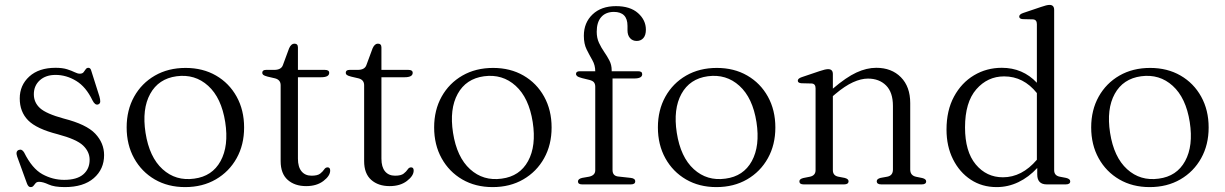

<svg xmlns="http://www.w3.org/2000/svg" viewBox="-20 -752 4996 783"><path d="M206.5 -446.5Q166.5 -446.5 142.2 -424.5Q118 -402.5 118 -367.5Q118 -334 143.2 -311Q168.5 -288 240 -268.5Q332.5 -245 368.5 -206.8Q404.5 -168.5 404.5 -119.5Q404.5 -62 362.5 -25.5Q320.5 11 244 11Q201 11 178 0.2Q155 -10.5 139.5 -10.5Q130 -10.5 125.2 -5Q120.5 0.5 116.5 5.8Q112.5 11 104.5 11Q95.5 11 90 -3.5L50 -113.5Q42.5 -135 56.5 -140.5Q69.5 -145.5 78.5 -130Q111 -64.5 153 -41.5Q195 -18.5 241.5 -18.5Q293.5 -18.5 319.5 -40.8Q345.5 -63 345.5 -100.5Q345.5 -133 319 -158.5Q292.5 -184 215.5 -204.5Q129 -226.5 94.8 -261.2Q60.5 -296 60.5 -350.5Q60.5 -404.5 99.5 -440Q138.5 -475.5 206.5 -475.5Q235 -475.5 253.8 -469.5Q272.5 -463.5 284.5 -457.5Q296.5 -451.5 305.5 -451.5Q316 -451.5 320.8 -457.5Q325.5 -463.5 329.5 -469.5Q333.5 -475.5 340.5 -475.5Q349.5 -475.5 352.5 -462.5L385.5 -358.5Q389 -346.5 388.8 -337.8Q388.5 -329 380 -326Q367.5 -322 357 -343Q330.5 -398 290.5 -422.2Q250.5 -446.5 206.5 -446.5Z M737 -475Q807 -475 860.8 -444Q914.5 -413 945 -358Q975.5 -303 975.5 -232Q975.5 -161.5 945 -106.8Q914.5 -52 860.2 -20.5Q806 11 735 11Q665 11 611.2 -20.2Q557.5 -51.5 527 -106.5Q496.5 -161.5 496.5 -232.5Q496.5 -303 527 -357.8Q557.5 -412.5 611.8 -443.8Q666 -475 737 -475ZM772 -23.5Q845.5 -33 879.5 -95Q913.5 -157 898.5 -254Q883 -353 829 -402Q775 -451 700 -441Q626.5 -431 592.5 -369.2Q558.5 -307.5 573.5 -210.5Q589 -111 643 -62Q697 -13 772 -23.5Z M1101.5 -432.5 1071.5 -439.5Q1058 -443 1053.8 -446.5Q1049.5 -450 1049.5 -455Q1049.5 -467 1065 -467H1098Q1126.5 -467 1133.5 -486L1159 -555Q1167.5 -574 1180.5 -574Q1195 -574 1195 -558.5V-467H1305Q1322.5 -467 1322.5 -455Q1322.5 -437 1289.5 -437H1195V-105Q1195 -71 1209.8 -53.2Q1224.5 -35.5 1250.5 -35.5Q1275 -35.5 1285.8 -44Q1296.5 -52.5 1302 -61Q1307.5 -69.5 1316 -69.5Q1326.5 -69.5 1326.5 -56.5Q1326.5 -35 1299 -14Q1271.5 7 1228.5 7Q1182 7 1153.2 -18.5Q1124.5 -44 1124.5 -95V-404.5Q1124.5 -426.5 1101.5 -432.5Z M1442 -432.5 1412 -439.5Q1398.5 -443 1394.2 -446.5Q1390 -450 1390 -455Q1390 -467 1405.5 -467H1438.5Q1467 -467 1474 -486L1499.5 -555Q1508 -574 1521 -574Q1535.5 -574 1535.5 -558.5V-467H1645.5Q1663 -467 1663 -455Q1663 -437 1630 -437H1535.5V-105Q1535.5 -71 1550.2 -53.2Q1565 -35.5 1591 -35.5Q1615.5 -35.5 1626.2 -44Q1637 -52.5 1642.5 -61Q1648 -69.5 1656.5 -69.5Q1667 -69.5 1667 -56.5Q1667 -35 1639.5 -14Q1612 7 1569 7Q1522.5 7 1493.8 -18.5Q1465 -44 1465 -95V-404.5Q1465 -426.5 1442 -432.5Z M1991 -475Q2061 -475 2114.8 -444Q2168.5 -413 2199 -358Q2229.5 -303 2229.5 -232Q2229.5 -161.5 2199 -106.8Q2168.5 -52 2114.2 -20.5Q2060 11 1989 11Q1919 11 1865.2 -20.2Q1811.5 -51.5 1781 -106.5Q1750.5 -161.5 1750.5 -232.5Q1750.5 -303 1781 -357.8Q1811.5 -412.5 1865.8 -443.8Q1920 -475 1991 -475ZM2026 -23.5Q2099.5 -33 2133.5 -95Q2167.5 -157 2152.5 -254Q2137 -353 2083 -402Q2029 -451 1954 -441Q1880.5 -431 1846.5 -369.2Q1812.5 -307.5 1827.5 -210.5Q1843 -111 1897 -62Q1951 -13 2026 -23.5Z M2478 -58.5Q2478 -34 2502.5 -32L2552.5 -26.5Q2570.5 -24.5 2570.5 -12.5Q2570.5 0 2552.5 0H2354Q2337 0 2337 -12Q2337 -22.5 2354 -26.5L2382.5 -31.5Q2407.5 -37 2407.5 -57.5V-398.5Q2407.5 -409 2402.5 -415.8Q2397.5 -422.5 2384 -426L2353.5 -433.5Q2338.5 -437.5 2333.8 -441.5Q2329 -445.5 2329 -450.5Q2329 -461.5 2345 -461.5H2407.5Q2407.5 -486 2395.8 -506.5Q2384 -527 2372.5 -550Q2361 -573 2361 -606Q2361 -659.5 2396.5 -693.2Q2432 -727 2492 -727Q2550 -727 2582 -698.5Q2614 -670 2614 -631Q2614 -608.5 2603.8 -596.8Q2593.5 -585 2576.5 -585Q2559.5 -585 2549.2 -596.8Q2539 -608.5 2539 -628.5V-646.5Q2539 -703.5 2483 -703.5Q2449.5 -703 2431.5 -682Q2413.5 -661 2413.5 -622.5Q2413.5 -597 2422.8 -577.2Q2432 -557.5 2444 -540.2Q2456 -523 2465.2 -505.2Q2474.5 -487.5 2474.5 -465.5V-461.5H2582Q2599 -461.5 2599 -449.5Q2599 -432 2566.5 -432H2478Z M2903.5 -475Q2973.5 -475 3027.2 -444Q3081 -413 3111.5 -358Q3142 -303 3142 -232Q3142 -161.5 3111.5 -106.8Q3081 -52 3026.8 -20.5Q2972.5 11 2901.5 11Q2831.5 11 2777.8 -20.2Q2724 -51.5 2693.5 -106.5Q2663 -161.5 2663 -232.5Q2663 -303 2693.5 -357.8Q2724 -412.5 2778.2 -443.8Q2832.5 -475 2903.5 -475ZM2938.5 -23.5Q3012 -33 3046 -95Q3080 -157 3065 -254Q3049.5 -353 2995.5 -402Q2941.5 -451 2866.5 -441Q2793 -431 2759 -369.2Q2725 -307.5 2740 -210.5Q2755.5 -111 2809.5 -62Q2863.5 -13 2938.5 -23.5Z M3376.5 -450V-390.5Q3431 -437 3472.5 -456.2Q3514 -475.5 3553.5 -475.5Q3616 -475.5 3654 -437Q3692 -398.5 3692 -331.5V-60.5Q3692 -36 3716.5 -31L3741 -26Q3757 -22 3757 -12.5Q3757 0 3739 0H3574Q3555.5 0 3555.5 -13Q3555.5 -22.5 3571 -26.5L3598.5 -31.5Q3621.5 -36 3621.5 -60.5V-320Q3621.5 -375.5 3593.5 -403.5Q3565.5 -431.5 3519.5 -431.5Q3491.5 -431.5 3458.5 -416.5Q3425.5 -401.5 3386.5 -368.5L3376.5 -360V-58Q3376.5 -36 3398.5 -31.5L3424.5 -26.5Q3440.5 -22.5 3440.5 -13Q3440.5 0 3422 0H3257.5Q3240 0 3240 -12.5Q3240 -22 3256 -26L3283.5 -31.5Q3306 -36.5 3306 -58V-392Q3306 -410.5 3290 -411.5L3248.5 -412.5Q3233.5 -413.5 3233.5 -423Q3233.5 -432 3250 -437.5L3322.5 -462Q3346 -470 3357 -470Q3376.5 -470 3376.5 -450Z M3840 -223.5Q3840 -301.5 3870.5 -358Q3901 -414.5 3952.2 -445Q4003.5 -475.5 4065.5 -475.5Q4151 -475.5 4208.5 -414.5V-653.5Q4208.5 -672 4192.5 -673L4151 -674Q4136.5 -675 4136.5 -684.5Q4136.5 -693.5 4152.5 -699L4225 -723.5Q4249 -732 4260 -732Q4279 -732 4279 -711.5V-58Q4279 -36 4301.5 -31.5L4327.5 -26.5Q4344.5 -22.5 4344.5 -12.5Q4344.5 0 4326 0H4249Q4210 0 4210 -40.5V-67Q4175.5 -29.5 4133.2 -9.2Q4091 11 4044.5 11Q3985 11 3939 -19.2Q3893 -49.5 3866.5 -102.5Q3840 -155.5 3840 -223.5ZM3915.5 -232.5Q3915.5 -134 3959.2 -81.5Q4003 -29 4070 -29Q4147.5 -29 4208.5 -100.5V-372.5Q4154 -440.5 4075 -440.5Q4007.5 -440.5 3961.5 -387.8Q3915.5 -335 3915.5 -232.5Z M4670.5 -475Q4740.5 -475 4794.2 -444Q4848 -413 4878.5 -358Q4909 -303 4909 -232Q4909 -161.5 4878.5 -106.8Q4848 -52 4793.8 -20.5Q4739.5 11 4668.5 11Q4598.5 11 4544.8 -20.2Q4491 -51.5 4460.5 -106.5Q4430 -161.5 4430 -232.5Q4430 -303 4460.5 -357.8Q4491 -412.5 4545.2 -443.8Q4599.5 -475 4670.5 -475ZM4705.5 -23.5Q4779 -33 4813 -95Q4847 -157 4832 -254Q4816.5 -353 4762.5 -402Q4708.5 -451 4633.5 -441Q4560 -431 4526 -369.2Q4492 -307.5 4507 -210.5Q4522.5 -111 4576.5 -62Q4630.5 -13 4705.5 -23.5Z"/></svg>

Font: Fraunces 9pt S000 Light
Style: Regular
Weight: 300
Version: Version 1.000; ttfautohint (v1.8.3)